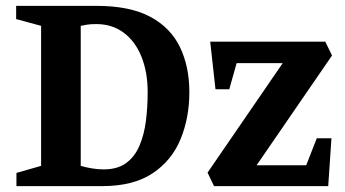

<svg xmlns="http://www.w3.org/2000/svg" viewBox="-20 -634 1175 654"><path d="M36 0V-45L120 -69V-546L35 -569V-614H309Q422 -614 491.5 -577Q561 -540 593 -473.5Q625 -407 625 -320Q625 -233 595 -160Q565 -87 499.5 -43.5Q434 0 328 0ZM333 -57Q380 -57 409.5 -78.5Q439 -100 455 -137.5Q471 -175 477 -222Q483 -269 483 -320Q483 -388 462 -440.5Q441 -493 401.5 -522.5Q362 -552 308 -552Q289 -552 276.5 -550Q264 -548 255 -546V-69Q272 -64 292.5 -60.5Q313 -57 333 -57ZM709 0 687 -46 943 -419H786L761 -330H714L696 -492H1088L1111 -445L854 -71H1023L1059 -163H1109L1098 0Z"/></svg>

Font: Manuale
Style: Regular
Weight: 400
Designer: Eduardo Tunni / Pablo Cosgaya
Foundry: Eduardo Tunni / Pablo Cosgaya
Version: Version 1.002